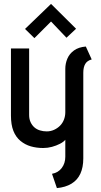

<svg xmlns="http://www.w3.org/2000/svg" viewBox="-20 -750 519 982"><path d="M369 -603 241 -730 108 -602 156 -555 241 -640 320 -557ZM449 -446 419 -512Q382 -509 358.5 -492Q335 -475 324.5 -450Q314 -425 314 -398V-176Q314 -156 307 -138Q300 -120 287 -107Q274 -94 256.5 -86Q239 -78 219 -78Q201 -78 184.5 -83Q168 -88 156 -98.5Q144 -109 136.5 -125Q129 -141 129 -162V-502H36V-159Q36 -112 48.5 -80.5Q61 -49 84.5 -29.5Q108 -10 137.5 -1.5Q167 7 201 7Q224 7 246 1Q268 -5 286.5 -14.5Q305 -24 314 -35V52Q314 68 309.5 82.5Q305 97 296 109Q287 121 274.5 128.5Q262 136 246 139L271 212Q315 208 345.5 189.5Q376 171 391 138.5Q406 106 406 60V-378Q406 -406 416 -423Q426 -440 449 -446Z"/></svg>

Font: Advent Pro SemiBold
Style: Regular
Weight: 600
Designer: VivaRado, Andreas Kalpakidis
Foundry: VivaRado, Andreas Kalpakidis
Version: Version 3.000